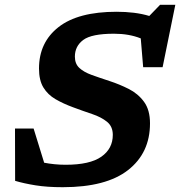

<svg xmlns="http://www.w3.org/2000/svg" viewBox="-20 -768 750 800"><path d="M605 -254Q605 -131 513.8 -59.5Q422.5 12 241.5 12Q176 12 128 4.2Q80 -3.5 43 -14.5L42.5 -232.5H120L164 -90Q184.5 -86 206.8 -83.8Q229 -81.5 253.5 -81.5Q354.5 -81.5 402.2 -115Q450 -148.5 450 -206Q450 -241 426 -260.5Q402 -280 364 -292.8Q326 -305.5 284.5 -321Q243.5 -336 211.2 -354.8Q179 -373.5 160.8 -403.5Q142.5 -433.5 142.5 -482.5Q142.5 -591.5 224 -655.2Q305.5 -719 466 -719Q503 -719 537.8 -714.8Q572.5 -710.5 602 -701.5L647 -748H710.5L657.5 -488H576.5L566.5 -608Q518 -627.5 455 -627.5Q361.5 -627.5 326.8 -601.5Q292 -575.5 292 -532Q292 -502 310.8 -484.8Q329.5 -467.5 362 -455.8Q394.5 -444 436 -430.5Q477.5 -417 516.2 -397.5Q555 -378 580 -344Q605 -310 605 -254Z"/></svg>

Font: Newsreader 6pt SemiBold
Style: Italic
Weight: 600
Italic angle: -17°
Designer: Hugues Gentile
Foundry: Production Type
Version: Version 1.003; ttfautohint (v1.8.3)